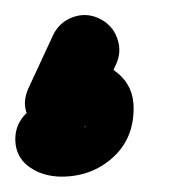

<svg xmlns="http://www.w3.org/2000/svg" viewBox="-58 -65 228 250"><path d="M71 -41Q88 -33 94.5 -15.5Q101 2 93 19Q85 36 77 53.5Q69 71 61 88Q52 106 34.5 106Q17 106 2 96Q-13 86 -20 70Q-27 54 -14 40Q9 13 47 13Q74 13 95 30Q116 47 116 76Q116 116 88.5 140.5Q61 165 22 165Q10 165 -1.5 161.5Q-13 158 -23 150Q-23 150 -23 150Q-23 150 -23 150Q-37 138 -38 119Q-39 100 -27 86Q-15 72 4 71Q23 70 37 82Q37 83 35.5 81.5Q34 80 33 79Q30 77 26 76Q25 75 23 75Q23 75 22 75Q26 75 26 76Q26 75 26 77Q26 79 26 82Q28 89 33 95.5Q38 102 45 103Q46 103 47 103Q48 103 49 102Q51 101 53 100Q53 99 54 98Q41 113 24.5 114Q8 115 -4 106Q-17 98 -23 83Q-29 68 -21 50Q-13 33 -5 15.5Q3 -2 11 -19Q19 -36 36.5 -42.5Q54 -49 71 -41Z"/></svg>

Font: FRB American Cursive Black
Style: Bold Italic
Weight: 900
Italic angle: -25°
Version: Version 2.0;Modular Font Editor K font №1